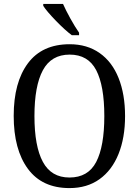

<svg xmlns="http://www.w3.org/2000/svg" viewBox="-20 -951 710 981"><path d="M50 -359Q50 -530 122.5 -627.5Q195 -725 336 -725Q425 -725 489 -680Q553 -635 586 -552Q619 -469 619 -358Q619 -247 585.5 -164Q552 -81 488.5 -35.5Q425 10 335 10Q195 10 122.5 -88.5Q50 -187 50 -359ZM513 -358Q513 -513 471.5 -592.5Q430 -672 336 -672Q242 -672 199 -592Q156 -512 156 -358Q156 -204 199 -124Q242 -44 335 -44Q430 -44 471.5 -123.5Q513 -203 513 -358ZM201 -921V-931H302Q316 -899 339.5 -856.5Q363 -814 384 -784V-771H347Q312 -797 265.5 -845Q219 -893 201 -921Z"/></svg>

Font: Noto Serif Narrow
Style: Regular
Weight: 400
Width: 4
Designer: Monotype Design Team
Foundry: Monotype Imaging Inc.
Version: Version 1.001